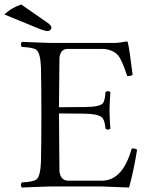

<svg xmlns="http://www.w3.org/2000/svg" viewBox="-83 -838 670 863"><path d="M12.2 -817.9 133.3 -733.9Q147.9 -722.2 148.4 -712.9Q145.5 -700.7 133.3 -698.2Q117.2 -698.7 90.3 -710L-63.5 -772.9Q-32.2 -802.7 12.2 -817.9ZM298.8 -356.9Q367.2 -357.4 380.4 -375Q388.7 -387.2 391.1 -423.8Q402.3 -433.1 413.1 -423.8Q412.6 -411.6 411.1 -390.1Q409.2 -357.4 409.2 -337.9Q409.2 -321.3 410.6 -297.9Q412.1 -275.4 413.1 -259.8Q401.9 -250.5 391.1 -259.8Q388.2 -300.3 373 -312Q353 -326.2 298.8 -327.1L182.1 -328.1Q182.1 -328.1 184.1 -71.8Q184.1 -69.8 184.1 -68.8Q188.5 -28.3 221.2 -25.9H377Q468.8 -27.3 508.8 -169.9Q520.5 -172.4 530.8 -166.5Q532.7 -165.5 533.2 -165Q518.1 -70.8 497.1 4.9Q496.1 4.9 369.1 0H147Q131.8 0 87.4 2Q39.1 4.4 15.1 4.9Q6.8 -6.8 15.1 -18.1Q70.3 -20.5 83.5 -33.7Q98.6 -50.8 101.1 -108.9Q103 -191.9 103 -320.8Q103 -454.6 101.1 -536.1Q98.6 -600.1 80.1 -614.3Q64.9 -625 15.1 -627Q6.8 -638.7 15.1 -649.9Q40 -649.4 87.4 -647Q129.9 -645 145 -645H437Q449.7 -645 486.8 -651.9Q490.2 -650.4 491.2 -648.9Q499 -618.2 513.2 -501Q498.5 -494.6 488.8 -496.1Q465.3 -568.8 447.3 -589.8Q421.4 -617.2 377 -618.2H221.2Q190.4 -618.2 184.6 -582Q184.1 -577.6 184.1 -574.2L182.1 -356Z"/></svg>

Font: Linux Libertine Display O
Style: Regular
Weight: 400
Designer: Philipp H. Poll
Foundry: Philipp H. Poll
Version: Version 5.0.9